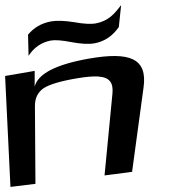

<svg xmlns="http://www.w3.org/2000/svg" viewBox="-75 -699 668 753"><path d="M273 -469C143 -446 73 -409 61 -359V-421L-55 -401L-34 34L64 22L62 -284C62 -314 73 -337 96 -353C119 -368 165 -382 234 -393C265 -398 290 -400 309 -399C355 -396 370 -375 366 -332L335 -11L443 -25L488 -356C504 -471 433 -497 273 -469ZM300 -607C282 -604 254 -605 216 -612C178 -618 147 -619 125 -615C87 -608 57 -590 35 -563L37 -480C58 -513 88 -533 124 -540C141 -543 168 -541 204 -534C241 -527 271 -525 295 -529C334 -536 366 -557 391 -593L400 -679C373 -644 351 -617 300 -607Z"/></svg>

Font: Gamestation Warped
Style: Regular
Weight: 400
Designer: Jonas Hecksher
Foundry: Jonas Hecksher, Playtypeª, e-types AS
Version: Version 1.003